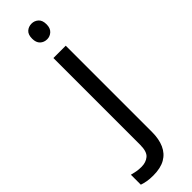

<svg xmlns="http://www.w3.org/2000/svg" viewBox="-383 -733 969 969"><g transform="rotate(-45 101.5 -248.5)"><path d="M22 240Q-3 240 -22 236.5Q-41 233 -55 228V157Q-40 161 -24 164Q-8 167 11 167Q43 167 64 149.5Q85 132 85 83V-536H173V80Q173 130 157 166Q141 202 108 221Q75 240 22 240ZM78 -681Q78 -710 93 -723.5Q108 -737 130 -737Q150 -737 165.5 -723.5Q181 -710 181 -681Q181 -653 165.5 -639Q150 -625 130 -625Q108 -625 93 -639Q78 -653 78 -681Z"/></g></svg>

Font: telugu25
Style: Book
Weight: 400
Designer: Jelle Bosma - Monotype Design Team
Foundry: Monotype Imaging Inc.
Version: Version 2.003